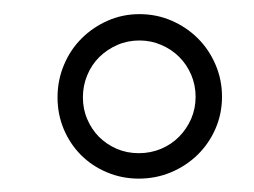

<svg xmlns="http://www.w3.org/2000/svg" viewBox="-20 -827 367 277"><path d="M63 -686.5Q63 -711.4 72.3 -733.4Q81.5 -755.4 97.7 -771.5Q113.8 -787.6 135.3 -797.1Q156.7 -806.6 181.2 -806.6Q206.1 -806.6 227.8 -797.1Q249.5 -787.6 265.6 -771.5Q281.7 -755.4 291 -733.6Q300.3 -711.9 300.3 -687.5Q300.3 -663.1 291 -641.6Q281.7 -620.1 265.4 -604Q249 -587.9 227.1 -578.6Q205.1 -569.3 180.2 -569.3Q155.8 -569.3 134.3 -578.4Q112.8 -587.4 96.9 -603.3Q81.1 -619.1 72 -640.6Q63 -662.1 63 -686.5ZM99.6 -686.5Q99.6 -669.4 106 -654.8Q112.3 -640.1 123 -629.4Q133.8 -618.7 148.4 -612.3Q163.1 -606 180.2 -606Q197.3 -606 212.4 -612.3Q227.5 -618.7 238.5 -629.9Q249.5 -641.1 255.9 -655.8Q262.2 -670.4 262.2 -687.5Q262.2 -704.1 255.9 -719Q249.5 -733.9 238.5 -744.9Q227.5 -755.9 212.6 -762.2Q197.8 -768.6 181.2 -768.6Q164.1 -768.6 149.4 -762.2Q134.8 -755.9 123.5 -744.9Q112.3 -733.9 106 -718.8Q99.6 -703.6 99.6 -686.5Z"/></svg>

Font: Petit Formal Script
Style: Regular
Weight: 400
Version: Version 1.001; ttfautohint (v0.8) -G 200 -r 50